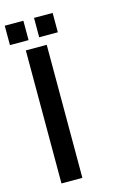

<svg xmlns="http://www.w3.org/2000/svg" viewBox="-347 -912 667 976"><g transform="rotate(-15 -14.0 -424.5)"><path d="M-149 -700H-39V0H-149ZM-220 -849H-122V-747H-220ZM-66 -849H32V-747H-66Z"/></g></svg>

Font: Booming Bebas 2
Style: Regular
Weight: 400
Designer: Ryoichi Tsunekawa
Foundry: Ryoichi Tsunekawa
Version: Version 2.000